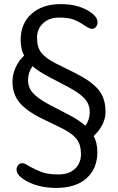

<svg xmlns="http://www.w3.org/2000/svg" viewBox="-20 -732 577 939"><path d="M314 -306.2 221.2 -355Q168 -382.8 139.2 -408.2Q117.2 -377.9 117.2 -340.8Q117.2 -303.7 141.1 -276.9Q165 -250 223.1 -219.2L315.9 -170.9Q365.7 -145 397.9 -117.2Q418.9 -147 418.9 -184.1Q418.9 -221.2 395 -248.5Q371.1 -275.9 314 -306.2ZM438 -66.9Q456.1 -34.7 456.1 12.2Q456.1 92.3 403.6 139.6Q351.1 187 254.9 187Q158.7 187 94.2 144Q61 121.6 61 97.2Q61 84 69.1 75Q77.1 65.9 88.9 65.9Q100.6 65.9 123 81.1Q155.3 99.1 185.5 110.1Q215.8 121.1 266.6 121.1Q317.4 121.1 346.7 93.5Q376 65.9 376 21Q376 -23.9 355.5 -51Q335 -78.1 286.1 -103L189.9 -149.9Q108.9 -189 75 -231Q41 -272.9 41 -332Q41 -368.2 56.4 -402.1Q71.8 -436 98.1 -460Q81.1 -490.7 81.1 -537.1Q81.1 -617.2 134.5 -664.6Q188 -711.9 277.3 -711.9Q366.7 -711.9 422.9 -671.9Q457 -648.9 457 -623Q457 -609.9 449.2 -600.3Q441.4 -590.8 429.7 -590.8Q418 -590.8 392.1 -608.4Q366.2 -626 340.8 -636Q315.4 -646 268.6 -646Q221.7 -646 191.4 -618.9Q161.1 -591.8 161.1 -546.4Q161.1 -501 181.6 -474.6Q202.1 -448.2 251 -422.9L347.2 -375Q427.2 -335 461.7 -293Q496.1 -251 496.1 -186Q496.1 -121.1 438 -66.9Z"/></svg>

Font: Nunito-Regular
Style: Regular
Weight: 400
Designer: Vernon Adams
Foundry: newtypography
Version: Version 3.000